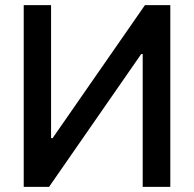

<svg xmlns="http://www.w3.org/2000/svg" viewBox="-20 -727 755 747"><path d="M178.7 -707V-189.5H184.6L543.9 -707H642.6V0H535.2V-516.6H529.3L170.9 0H72.3V-707Z"/></svg>

Font: WEMIX Pretendard Medium
Style: Regular
Weight: 500
Designer: Base glyphs from Inter by Rasmus Andersson; Hangeul glyphs from Noto Sans CJK(Source Han Sans) by Jang Soo-young and Kan
Foundry: Kil Hyung-jin
Version: Version 1.000